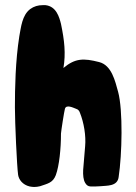

<svg xmlns="http://www.w3.org/2000/svg" viewBox="-20 -744 541 761"><path d="M450.2 -42C463.9 -131.8 467.8 -307.6 448.2 -379.9C436.5 -421.9 422.9 -485.4 373 -498C311.5 -513.7 278.3 -513.7 231.4 -474.6C241.2 -531.2 235.4 -584 221.7 -649.4C214.8 -676.8 203.1 -718.8 160.2 -723.6H149.4C130.9 -723.6 114.3 -718.8 99.6 -708C67.4 -683.6 63.5 -636.7 56.6 -600.6C41 -502 39.1 -393.6 39.1 -318.4C39.1 -260.7 46.9 -85 51.8 -50.8C54.7 -32.2 69.3 -11.7 97.7 -4.9C103.5 -3.9 109.4 -2.9 115.2 -2.9C123 -2.9 130.9 -3.9 138.7 -5.9C169.9 -16.6 189.5 -19.5 201.2 -49.8C214.8 -86.9 221.7 -154.3 221.7 -214.8C222.7 -227.5 234.4 -302.7 237.3 -312.5C242.2 -331.1 269.5 -317.4 282.2 -312.5C289.1 -310.5 293.9 -305.7 296.9 -296.9C312.5 -257.8 321.3 -206.1 317.4 -164.1L309.6 -70.3C308.6 -49.8 310.5 -31.2 317.4 -19.5C322.3 -10.7 329.1 -4.9 339.8 -4.9C354.5 -4.9 367.2 -4.9 377.9 -5.9C401.4 -8.8 445.3 -3.9 450.2 -42Z"/></svg>

Font: Day Care
Style: Regular
Weight: 400
Designer: Noponies
Version: Version 1.000;PS 001.000;hotconv 1.0.88;makeotf.lib2.5.64775